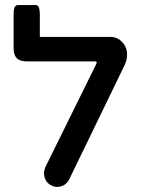

<svg xmlns="http://www.w3.org/2000/svg" viewBox="-20 -733 567 765"><path d="M155.3 -42Q155.3 -52.2 160.6 -66.9L363.3 -477.5Q365.2 -481.4 365.2 -483.9Q365.2 -486.3 364.7 -486.8Q362.3 -488.3 357.4 -488.3H87.9Q59.6 -488.3 46.9 -501Q34.2 -513.7 34.2 -540V-671.9Q34.2 -687 35.4 -693.6Q36.6 -700.2 37.8 -703.4Q39.1 -706.5 41.5 -708.5Q45.4 -712.9 50.8 -712.9H122.1Q127.4 -712.9 131.3 -709Q135.3 -705.1 137 -696Q138.7 -687 138.7 -671.9V-585.9H419.9Q448.2 -585.9 467.3 -564.9Q486.3 -544.4 486.3 -515.6Q486.3 -492.2 475.6 -471.7L255.9 -18.6Q249 -4.4 236.1 3.7Q223.1 11.7 208 11.7Q196.3 11.7 184.6 5.9Q170.4 -1 162.8 -14.4Q155.3 -27.8 155.3 -42Z"/></svg>

Font: YuPearl-SemiBold
Style: SemiBold
Weight: 600
Designer: Max Yao
Foundry: Max-Everyday
Version: Version 1.011; ttfautohint (v1.8.3)